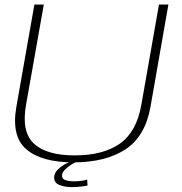

<svg xmlns="http://www.w3.org/2000/svg" viewBox="-20 -694 782 826"><path d="M296.5 4.5Q159.5 4.5 93.8 -51.2Q28 -107 50.5 -235L128 -674.5H168.5L92 -243Q71.5 -126.5 126 -76Q180.5 -25.5 301.5 -25.5Q423 -25.5 495.2 -75.8Q567.5 -126 588 -243L664 -674.5H704.5L627.5 -235Q605 -107 519.2 -51.2Q433.5 4.5 296.5 4.5ZM289 111Q260.5 111 236.8 102.2Q213 93.5 213 69.5Q213 50.5 229.2 35Q245.5 19.5 263.5 10.2Q281.5 1 287.5 0H312Q308 1.5 292.2 10.8Q276.5 20 261.8 33.5Q247 47 247 62Q247 76 261.8 81Q276.5 86 298 86Q333 86 355 78.5L356.5 104Q349 106 329.5 108.5Q310 111 289 111Z"/></svg>

Font: Anybody ExtraExpanded ExtraLight
Style: Italic
Weight: 200
Width: 8
Italic angle: -10°
Designer: Tyler Finck
Foundry: Etcetera Type Company
Version: Version 1.010; ttfautohint (v1.8.3) -l 8 -r 50 -G 200 -x 14 